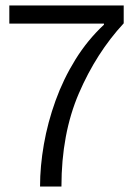

<svg xmlns="http://www.w3.org/2000/svg" viewBox="-20 -680 493 700"><path d="M126 0Q126 -74 140 -154Q154 -234 182.5 -313Q211 -392 255 -463Q299 -534 359 -590V-594H14V-660H431V-595Q331 -487 267.5 -339.5Q204 -192 204 0Z"/></svg>

Font: Bricolage Grotesque 48pt Light
Style: Regular
Weight: 300
Designer: Mathieu Triay
Foundry: Atelier Triay
Version: Version 1.000; ttfautohint (v1.8.4.7-5d5b);gftools[0.9.32]